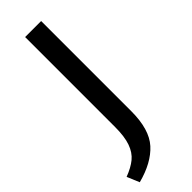

<svg xmlns="http://www.w3.org/2000/svg" viewBox="-301 -678 907 907"><g transform="rotate(-45 152.5 -224.0)"><path d="M113 -658H220V-56Q220 66 167 124.5Q114 183 11 210L-15 148Q30 131 57.5 108.5Q85 86 99 46.5Q113 7 113 -56Z"/></g></svg>

Font: Ysabeau SC Semibold
Style: Regular
Weight: 600
Designer: Christian Thalmann (Catharsis Fonts)
Version: Version 0.003